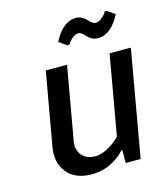

<svg xmlns="http://www.w3.org/2000/svg" viewBox="-106 -779 763 872"><g transform="rotate(-15 275.0 -342.5)"><path d="M406 -580Q378 -580 357.5 -602.5Q337 -625 324 -625Q316 -625 307 -620.5Q298 -616 292 -610Q286 -604 281 -598Q276 -592 274 -588L271 -585H262L226 -610Q269 -695 331 -695Q359 -695 379.5 -672.5Q400 -650 413 -650Q426 -650 439.5 -660Q453 -670 459.5 -679Q466 -688 466 -690H475L511 -665Q468 -580 406 -580ZM218 10Q142 10 103 -37.5Q64 -85 78 -160L138 -500H238L178 -160Q170 -118 192 -91.5Q214 -65 256 -65Q290 -65 336 -95Q354 -108 372 -125L438 -500H538L450 0H380V-60H375Q358 -40 334 -25Q284 10 218 10Z"/></g></svg>

Font: Scada
Style: Italic
Weight: 400
Italic angle: -10°
Designer: Jovanny Lemonad
Foundry: Jovanny Lemonad
Version: Version 4.100;PS 004.100;hotconv 1.0.88;makeotf.lib2.5.64775